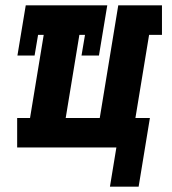

<svg xmlns="http://www.w3.org/2000/svg" viewBox="-20 -550 640 716"><path d="M390 146 414 0H44V-110H92L143 -420H122L109 -343H45L76 -530H380L349 -343H284L297 -420H276L225 -110H352L421 -530H584V-420H536L485 -110H539L497 146Z"/></svg>

Font: Iosevka Slab XBdExObl
Style: Regular
Weight: 800
Width: 7
Italic angle: -9°
Monospace: yes
Designer: Belleve Invis
Foundry: Belleve Invis
Version: Version 11.1.0; ttfautohint (v1.8.3)